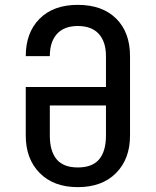

<svg xmlns="http://www.w3.org/2000/svg" viewBox="-20 -760 640 790"><path d="M300 10Q201 10 143.5 -48Q86 -106 86 -202V-402H416V-529Q416 -588 386.5 -620.5Q357 -653 300 -653Q244 -653 214.5 -620.5Q185 -588 185 -529H86Q86 -626 143 -683Q200 -740 300 -740Q401 -740 458 -683.5Q515 -627 515 -529V-202Q515 -106 457.5 -48Q400 10 300 10ZM300 -71Q360 -71 388 -104.5Q416 -138 416 -202V-326H185V-202Q185 -138 213 -104.5Q241 -71 300 -71Z"/></svg>

Font: JetBrainsMono NFM Medium
Style: Regular
Weight: 500
Monospace: yes
Designer: Philipp Nurullin, Konstantin Bulenkov
Foundry: JetBrains
Version: Version 2.304; ttfautohint (v1.8.4.7-5d5b);Nerd Fonts 3.3.0